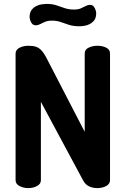

<svg xmlns="http://www.w3.org/2000/svg" viewBox="-20 -966 646 986"><path d="M125 0Q101 0 80.5 -10.5Q60 -21 60 -41V-690Q60 -711 80.5 -721Q101 -731 125 -731Q149 -731 164.5 -726Q180 -721 193.5 -706.5Q207 -692 222 -662L415 -289V-691Q415 -712 435.5 -721.5Q456 -731 480 -731Q505 -731 525 -721.5Q545 -712 545 -691V-41Q545 -21 525 -10.5Q505 0 480 0Q457 0 437.5 -9Q418 -18 406 -41L190 -443V-41Q190 -21 170 -10.5Q150 0 125 0ZM389 -831Q357 -831 334 -838.5Q311 -846 291.5 -853Q272 -860 247 -860Q226 -860 211.5 -854Q197 -848 186 -842Q175 -836 165 -836Q152 -836 145 -844Q138 -852 135 -862.5Q132 -873 132 -878Q132 -901 142 -914.5Q152 -928 166.5 -935Q181 -942 195.5 -944Q210 -946 218 -946Q248 -946 269 -939Q290 -932 311.5 -924.5Q333 -917 360 -917Q381 -917 395 -923Q409 -929 420 -935Q431 -941 441 -941Q455 -941 461.5 -932.5Q468 -924 471 -914Q474 -904 474 -899Q474 -875 464 -862Q454 -849 440 -842Q426 -835 411.5 -833Q397 -831 389 -831Z"/></svg>

Font: Dosis
Style: Bold
Weight: 700
Designer: EdgarTolentino, PabloImpallari, IginoMarini
Foundry: EdgarTolentino, PabloImpallari, IginoMarini
Version: Version 3.001; ttfautohint (v1.8.2)